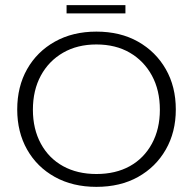

<svg xmlns="http://www.w3.org/2000/svg" viewBox="-20 -717 750 747"><path d="M355 10Q263 10 193.5 -28.5Q124 -67 85.5 -135Q47 -203 47 -291Q47 -380 85.5 -448Q124 -516 193.5 -555Q263 -594 355 -594Q448 -594 517 -555Q586 -516 625 -448Q664 -380 664 -291Q664 -203 625 -135Q586 -67 517 -28.5Q448 10 355 10ZM355 -40Q430 -40 485 -70.5Q540 -101 571 -158Q602 -215 602 -290Q602 -366 571 -423Q540 -480 485 -512Q430 -544 355 -544Q281 -544 225.5 -512Q170 -480 139 -423Q108 -366 108 -290Q108 -215 139 -158Q170 -101 225.5 -70.5Q281 -40 355 -40ZM239 -665V-697H468V-665Z"/></svg>

Font: Rokkitt SemiBold Light
Style: Regular
Weight: 300
Version: Version 3.103